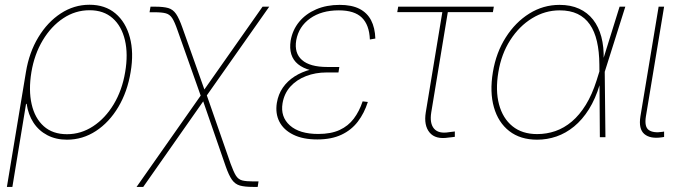

<svg xmlns="http://www.w3.org/2000/svg" viewBox="-20 -563 2805 788"><path d="M8.3 204.1 86.4 -267.1Q99.6 -347.7 137.2 -409.9Q174.8 -472.2 229.2 -507.8Q283.7 -543.5 347.2 -543.5Q411.6 -543.5 453.9 -507.8Q496.1 -472.2 512.9 -409.7Q529.8 -347.2 516.1 -267.1Q502.9 -186.5 465.6 -123.8Q428.2 -61 373.8 -25.4Q319.3 10.3 254.9 10.3Q209.5 10.3 174.3 -8.1Q139.2 -26.4 117.4 -59.6Q95.7 -92.8 89.4 -136.7H86.9L30.8 204.1ZM254.9 -12.2Q312.5 -12.2 362.3 -44.9Q412.1 -77.6 446.8 -135.3Q481.4 -192.9 493.7 -267.1Q506.3 -340.8 492.7 -398.4Q479 -456.1 442.1 -488.5Q405.3 -521 347.7 -521Q289.1 -521 239.5 -488Q189.9 -455.1 155.5 -397.7Q121.1 -340.3 108.9 -267.1Q96.7 -192.9 109.9 -135.3Q123 -77.6 159.7 -44.9Q196.3 -12.2 254.9 -12.2Z M540.5 204.1 809.6 -179.2H826.2L926.3 108.4Q938.5 142.1 948.2 157.7Q958 173.3 974.1 177.5Q990.2 181.6 1020.5 181.6H1041L1037.6 204.1H1018.6Q984.4 204.1 964.6 198.5Q944.8 192.9 931.9 174.6Q918.9 156.2 905.8 118.2L814 -147L567.9 204.1ZM806.6 -162.1 708.5 -439Q696.8 -473.1 686.8 -488.5Q676.8 -503.9 660.6 -508.3Q644.5 -512.7 614.3 -512.7H593.8L597.7 -535.6H616.7Q650.9 -535.6 670.4 -530Q689.9 -524.4 702.6 -505.9Q715.3 -487.3 728.5 -449.7L818.8 -195.8L1057.6 -535.6H1085L822.3 -162.1Z M1282.2 9.3Q1223.1 9.3 1183.6 -10.3Q1144 -29.8 1126.7 -63.5Q1109.4 -97.2 1116.2 -140.6Q1122.1 -176.3 1140.9 -203.4Q1159.7 -230.5 1189 -249.3Q1218.3 -268.1 1255.9 -277.8Q1293.5 -287.6 1336.4 -287.6H1372.6L1369.1 -265.6H1319.8Q1274.9 -265.6 1236.1 -250.7Q1197.3 -235.8 1171.9 -207.8Q1146.5 -179.7 1139.6 -139.2Q1130.4 -83.5 1169.7 -48.3Q1209 -13.2 1286.1 -13.2Q1338.4 -13.2 1373.8 -29.5Q1409.2 -45.9 1431.9 -75.9Q1454.6 -106 1468.3 -147L1489.7 -144.5Q1475.1 -98.6 1448.7 -64Q1422.4 -29.3 1381.3 -10Q1340.3 9.3 1282.2 9.3ZM1331.5 -266.1Q1287.6 -266.1 1255.4 -274.7Q1223.1 -283.2 1203.1 -299.6Q1183.1 -315.9 1175.5 -340.3Q1168 -364.7 1172.9 -396.5Q1180.7 -440.4 1207.8 -473.4Q1234.9 -506.3 1277.6 -524.7Q1320.3 -543 1374 -543Q1423.3 -543 1455.1 -526.9Q1486.8 -510.7 1502.9 -480Q1519 -449.2 1520.5 -404.8L1498 -400.9Q1495.6 -460.9 1465.1 -490.7Q1434.6 -520.5 1370.6 -520.5Q1299.3 -520.5 1252.7 -487.3Q1206.1 -454.1 1195.8 -397.9Q1187 -345.2 1219.5 -316.7Q1252 -288.1 1323.2 -288.1H1372.6L1369.1 -266.1Z M1821.3 1.5Q1767.6 10.3 1743.2 -19Q1718.8 -48.3 1727.5 -102.1L1795.4 -513.2H1610.4L1614.3 -535.6H2006.8L2002.9 -513.2H1817.9L1750 -102.1Q1742.7 -56.6 1761.5 -34.9Q1780.3 -13.2 1822.8 -20.5Q1828.6 -21 1834.7 -22Q1840.8 -22.9 1846.7 -23.4V-1.5Q1840.3 -0.5 1834 0.2Q1827.6 1 1821.3 1.5Z M2184.6 10.3Q2115.7 10.3 2070.3 -24.9Q2024.9 -60.1 2007.1 -122.8Q1989.3 -185.5 2002.9 -267.1Q2016.1 -347.2 2055.7 -409.4Q2095.2 -471.7 2152.3 -507.3Q2209.5 -543 2276.4 -543Q2322.3 -543 2356.7 -527.3Q2391.1 -511.7 2414.1 -482.4Q2437 -453.1 2448 -411.9Q2459 -370.6 2457.5 -318.4H2463.4L2461.9 -270.5L2464.8 0H2441.9L2439.9 -297.9Q2439.5 -351.6 2429.9 -393.1Q2420.4 -434.6 2400.6 -462.9Q2380.9 -491.2 2350.3 -505.9Q2319.8 -520.5 2276.9 -520.5Q2216.8 -520.5 2163.8 -488Q2110.8 -455.6 2074.2 -398.4Q2037.6 -341.3 2025.4 -267.1Q2012.7 -191.9 2028.1 -134.5Q2043.5 -77.1 2083.3 -44.9Q2123 -12.7 2184.6 -12.7Q2223.6 -12.7 2259.5 -25.1Q2295.4 -37.6 2326.9 -64.2Q2358.4 -90.8 2384.3 -132.8Q2410.2 -174.8 2428.7 -233.4L2522.9 -535.6H2546.4L2461.4 -266.6L2447.3 -215.8H2441.4Q2423.8 -157.2 2397 -114.5Q2370.1 -71.8 2336.2 -43.9Q2302.2 -16.1 2263.9 -2.9Q2225.6 10.3 2184.6 10.3Z M2696.8 0.5Q2648.9 7.8 2624.5 -12.9Q2600.1 -33.7 2608.4 -85.4L2683.1 -535.6H2705.6L2630.9 -85.4Q2624 -42.5 2642.8 -29.3Q2661.6 -16.1 2699.7 -22Q2702.6 -22.9 2702.6 -22.7Q2702.6 -22.5 2705.6 -22.9V-1Q2703.6 -0.5 2701.4 -0.2Q2699.2 0 2696.8 0.5Z"/></svg>

Font: Inter 20pt Thin
Style: Italic
Weight: 250
Italic angle: -9.3988°
Version: Version 4.001;git-66647c0bb